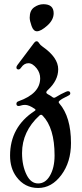

<svg xmlns="http://www.w3.org/2000/svg" viewBox="-20 -723 397 931"><path d="M28.8 0ZM124 -637.2Q124 -672.4 145.5 -687.5Q167 -702.6 190.4 -702.6Q240.2 -702.6 240.2 -658.7Q240.2 -626.5 209.2 -598.9Q178.2 -571.3 159.2 -571.3Q142.1 -571.3 133.1 -596.9Q124 -622.6 124 -637.2ZM28.8 31.7Q28.8 -107.4 147.9 -185.1Q152.3 -187.5 152.3 -190.2Q152.3 -192.9 147.5 -195.8Q120.1 -214.4 101.6 -214.4Q90.8 -214.4 82.8 -211.7Q74.7 -209 70.3 -209Q59.6 -209 59.6 -219.7Q59.6 -228.5 69.3 -231.9Q174.8 -269 174.8 -343.3Q174.8 -369.6 158.2 -391.1Q138.2 -416.5 117.7 -416.5Q97.2 -416.5 83 -396Q76.2 -386.2 70.3 -386.2Q59.6 -386.2 59.6 -396Q59.6 -401.4 64.5 -407.7L146 -516.1Q151.4 -522.9 157.7 -522.9Q164.1 -522.9 169.4 -513.9Q174.8 -504.9 187.5 -496.1Q262.2 -443.8 262.2 -387.2Q262.2 -332.5 211.4 -286.1Q204.6 -279.8 204.6 -274.9Q204.6 -270 211.9 -266.1Q223.1 -260.7 234.4 -252Q237.8 -249 242.2 -249Q246.6 -249 250.5 -252Q276.9 -268.1 299.3 -277.8Q306.2 -280.8 309.6 -280.8Q320.8 -280.8 320.8 -270Q320.8 -263.7 311.5 -259.3Q278.8 -243.7 268.6 -234.4Q264.6 -231 264.6 -228Q264.6 -225.1 267.6 -221.7Q324.2 -156.2 324.2 -29.3Q324.2 63 277.3 125.7Q230.5 188.5 165 188.5Q99.6 188.5 59.6 134.3Q28.8 92.8 28.8 31.7ZM86.9 19Q86.9 81.5 109.9 126.5Q130.4 166.5 165 166.5Q199.7 166.5 221.2 130.4Q244.6 91.3 244.6 30.8Q244.6 -103 186.5 -162.6Q183.1 -166.5 179.2 -166.5Q175.3 -166.5 170.9 -162.6Q86.9 -85.4 86.9 19Z"/></svg>

Font: UnifrakturMaguntia21
Style: Book
Weight: 400
Designer: j. 'mach' wust, Gerrit Ansmann, Georg Duffner, based on a font by Peter Wiegel, original typeface by Carl Albert Fahrenw
Version: Version 2017-03-19